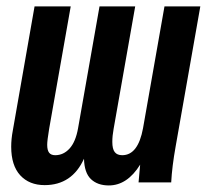

<svg xmlns="http://www.w3.org/2000/svg" viewBox="-20 -570 646 600"><path d="M515 0H413L418 -55.5Q377.5 9.5 320 9.5Q285 9.5 264.2 -10.2Q243.5 -30 242.5 -74Q205 8.5 119.5 8.5Q71.5 8.5 43.2 -22.2Q15 -53 15 -111.5Q15 -135.5 20 -162L88 -550H201L133.5 -167Q127.5 -131 127.5 -117.5Q127.5 -100.5 133.5 -92.8Q139.5 -85 152.5 -85Q178.5 -85 197.5 -106Q216.5 -127 224 -169.5L291 -550H402.5L335 -167Q331 -145.5 331 -126.5Q331 -104.5 338.5 -94.8Q346 -85 362 -85Q411.5 -85 427 -169.5L494 -550H606L529 -113Q517.5 -49 515 0Z"/></svg>

Font: JuliaMono SemiBoldItalic
Style: Regular
Weight: 600
Italic angle: -9°
Monospace: yes
Designer: cormullion
Foundry: corm
Version: Version 0.049; ttfautohint (v1.8.4)